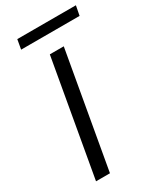

<svg xmlns="http://www.w3.org/2000/svg" viewBox="-209 -914 837 990"><g transform="rotate(-30 210.0 -419.0)"><path d="M56 0 177 -686H260L139 0ZM61 -781 71 -838H420L409 -781Z"/></g></svg>

Font: Archivo SemiExpanded Light
Style: Italic
Weight: 300
Width: 6
Italic angle: -10°
Designer: Hector Gatti
Foundry: Omnibus-Type
Version: Version 2.001